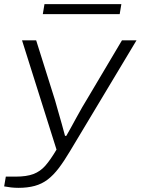

<svg xmlns="http://www.w3.org/2000/svg" viewBox="-51 -720 677 924"><path d="M38 184Q20 184 2 182Q-16 180 -31 177L-23 130H24Q77 130 110 117.5Q143 105 167.5 77Q192 49 221 0L55 -526H123L214 -237Q219 -218 228 -187.5Q237 -157 246 -124.5Q255 -92 262 -66H268Q278 -83 290.5 -106Q303 -129 317 -154.5Q331 -180 345 -204.5Q359 -229 371 -248L536 -526H606L285 9Q257 56 231.5 89.5Q206 123 178.5 144Q151 165 116.5 174.5Q82 184 38 184ZM155 -652 163 -700H533L525 -652Z"/></svg>

Font: Archivo Expanded ExtraLight
Style: Italic
Weight: 250
Width: 7
Italic angle: -10°
Designer: Hector Gatti
Foundry: Omnibus-Type
Version: Version 2.001